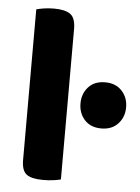

<svg xmlns="http://www.w3.org/2000/svg" viewBox="-50 -700 543 746"><g transform="rotate(5 221.5 -326.5)"><path d="M146 7Q101 7 81.5 -7.5Q62 -22 62 -64V-651Q72 -654 90.5 -657Q109 -660 131 -660Q175 -660 195 -645Q215 -630 215 -588V-1Q204 2 186 4.5Q168 7 146 7ZM265 -302Q265 -340 288.5 -366Q312 -392 354 -392Q395 -392 419 -366Q443 -340 443 -302Q443 -264 419 -238Q395 -212 354 -212Q312 -212 288.5 -238Q265 -264 265 -302Z"/></g></svg>

Font: Baloo Thambi 2
Style: Bold
Weight: 700
Designer: Aadarsh Rajan and Ek Type
Foundry: Ek Type
Version: Version 1.640;hotconv 1.0.111;makeotfexe 2.5.65597; ttfautoh